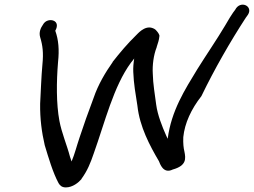

<svg xmlns="http://www.w3.org/2000/svg" viewBox="-20 -721 1107 837"><path d="M165 -441C160 -387 158 -324 155 -269C154 -203 162 -144 175 -88C192 -32 210 30 235 77C241 87 249 96 267 96C297 96 323 74 334 61L335 60V59C361 23 374 -9 389 -53C437 -187 475 -345 551 -448C557 -455 559 -458 565 -466C562 -447 560 -425 561 -407C563 -355 571 -311 579 -260C589 -168 633 -86 673 -18C677 -9 691 39 733 18C794 1 790 -30 784 -60C780 -76 778 -96 779 -122V-123C785 -184 814 -246 858 -302C915 -420 984 -540 1051 -643L1061 -657C1085 -695 1027 -722 1005 -678L996 -666C989 -656 977 -637 961 -609C926 -550 880 -483 840 -419C786 -330 727 -239 711 -116C709 -119 707 -126 704 -131C687 -169 667 -220 661 -264C655 -311 647 -354 646 -401C644 -435 649 -480 663 -515V-516C669 -536 673 -544 675 -564C676 -569 668 -581 663 -586C658 -592 655 -595 644 -599C609 -611 578 -571 573 -567C536 -531 503 -492 471 -451V-450C440 -406 408 -353 388 -294L355 -204C345 -175 336 -149 327 -122C314 -84 306 -50 292 -17C290 -22 287 -31 285 -38C272 -88 249 -141 239 -194C225 -269 226 -365 233 -450C239 -505 235 -548 221 -587C233 -608 229 -625 213 -631C201 -636 178 -634 167 -613C157 -599 149 -580 155 -559C166 -523 170 -491 165 -441Z"/></svg>

Font: Stray Cat
Style: ExBdExtObl
Weight: 800
Version: Version 1.0